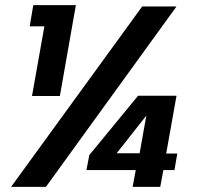

<svg xmlns="http://www.w3.org/2000/svg" viewBox="-20 -724 770 744"><path d="M531 -699H664L158 0H23ZM667 -129 656 -65H613L601 0H494L506 -65H315L326 -123L515 -353H664L624 -129ZM521 -130 547 -276 432 -130ZM152 -622H95L109 -704H274L212 -352H104Z"/></svg>

Font: SVN-Poppins SemiBold
Style: Italic
Weight: 600
Italic angle: -10°
Designer: Ninad Kale (Devanagari), Jonny Pinhorn (Latin)
Foundry: Indian Type Foundry
Version: Version 3.002 2017; ttfautohint (v1.8.3)